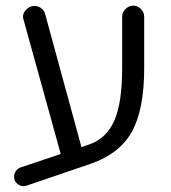

<svg xmlns="http://www.w3.org/2000/svg" viewBox="-20 -595 599 673"><path d="M408.2 -536.1V-355.5Q408.2 -235.8 380.9 -172.4Q352.5 -107.9 289.1 -87.4L265.6 -79.1L138.2 -545.9Q134.8 -558.6 124.3 -566.4Q113.8 -574.2 100.6 -574.2Q85 -574.2 72.8 -562.3Q60.5 -550.3 60.5 -535.6L61.5 -529.8L192.9 -55.2L52.7 -8.3Q42.5 -4.9 35.9 4.2Q29.3 13.2 29.3 23.4Q29.3 30.3 31.2 36.1Q34.2 44.4 43.2 51Q52.2 57.6 62.5 57.6Q69.8 57.6 74.7 55.2L295.4 -20Q397.5 -54.7 441.4 -131.8Q485.4 -210 485.4 -355.5V-536.1Q485.4 -552.2 473.9 -563.7Q462.4 -575.2 447 -575.2Q431.6 -575.2 419.9 -563.5Q408.2 -551.8 408.2 -536.1Z"/></svg>

Font: YuPearl-Light
Style: Light
Weight: 300
Designer: Max Yao
Foundry: Max-Everyday
Version: Version 1.011; ttfautohint (v1.8.3)